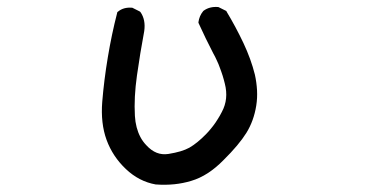

<svg xmlns="http://www.w3.org/2000/svg" viewBox="-20 -511 1040 540"><path d="M418 7.8Q371.1 -0.5 334 -35.6Q296.9 -70.8 279.8 -117.4Q262.7 -164.1 267.6 -225.1Q272.5 -285.2 283.2 -349.6Q293.9 -414.1 309.6 -475.1L310.1 -477.1L311.5 -478Q327.1 -491.2 351.1 -489.3H352.1L353 -488.8L372.6 -479L374 -478L375 -477.1Q390.1 -455.6 385.7 -423.8Q374 -361.3 365.2 -298.8Q356.4 -236.8 359.4 -185.1Q360.4 -168 364.3 -153.1Q368.2 -138.2 374.8 -125.7Q381.3 -113.3 391.1 -103Q405.3 -87.4 420.9 -81.3Q436.5 -75.2 454.1 -78.1Q472.7 -81.1 487.3 -85.4Q502 -89.8 512.7 -95.7Q534.7 -108.4 559.1 -133.3Q563 -137.2 566.4 -141.1Q569.8 -145 573 -148.9Q576.2 -152.8 579.6 -157.2Q583 -161.6 586.2 -166.3Q589.4 -170.9 592.3 -175.8Q595.2 -180.7 598.4 -185.8Q601.6 -190.9 604 -196.3Q623.5 -232.4 612.3 -275.9Q610.8 -281.7 609.4 -287.1Q607.9 -292.5 606.2 -298.1Q604.5 -303.7 602.5 -309.1Q600.6 -314.5 598.6 -319.8Q596.7 -325.2 594.5 -330.6Q592.3 -335.9 589.8 -341.1Q587.4 -346.2 585 -351.3Q582.5 -356.4 579.6 -361.3Q558.1 -402.8 538.6 -445.8L538.1 -447.3V-448.7Q540.5 -466.3 551.3 -479.5L551.8 -480L552.2 -480.5Q569.3 -493.2 593.3 -491.2H594.2L595.2 -490.7L614.7 -481L616.7 -480L617.2 -478.5Q643.1 -435.5 664.6 -390.1Q686 -344.7 696.8 -301.3Q701.7 -279.3 702.9 -257.3Q704.1 -235.4 700.7 -213.9Q693.8 -170.9 672.9 -137.2Q651.9 -103.5 608.4 -60.5Q586.9 -38.6 564.2 -23.9Q541.5 -9.3 518.1 -2.4Q472.2 11.7 418.5 7.8Z"/></svg>

Font: NaikaiFont
Style: SemiBold
Weight: 600
Version: Version 1.89